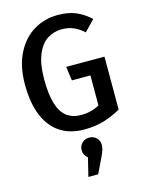

<svg xmlns="http://www.w3.org/2000/svg" viewBox="-147 -809 909 1202"><g transform="rotate(-15 307.5 -207.5)"><path d="M37.9 -354.9Q37.9 -471.8 79.7 -554.6Q121.5 -637.4 191.8 -679.7Q262.1 -722.1 346.7 -722.1Q415.4 -722.1 464.1 -701.8Q512.8 -681.5 557.4 -640.5L490.8 -571.3Q457.9 -601 424.4 -615.1Q390.8 -629.2 349.7 -629.2Q296.9 -629.2 254.9 -601.8Q212.8 -574.4 187.7 -512.8Q162.6 -451.3 162.6 -354.4Q162.6 -256.4 181.3 -195.6Q200 -134.9 237.2 -106.9Q274.4 -79 331.8 -79Q393.8 -79 448.7 -108.7V-303.6H328.7L315.9 -394.4H564.1V-51.3Q508.7 -20 452.1 -3.1Q395.4 13.8 326.2 13.8Q235.4 13.8 170.8 -27.7Q106.2 -69.2 72.1 -151.8Q37.9 -234.4 37.9 -354.9ZM405.1 134.4Q405.1 149.2 400.5 164.9Q395.9 180.5 386.2 201.5L335.4 307.2H271.8L301 188.2Q288.7 177.9 281.5 164.4Q274.4 150.8 274.4 134.4Q274.4 107.2 293.3 88.7Q312.3 70.3 340 70.3Q367.7 70.3 386.4 88.5Q405.1 106.7 405.1 134.4Z"/></g></svg>

Font: Fira Code Fixed Medium
Style: Regular
Weight: 500
Monospace: yes
Designer: Carrois Corporate, Edenspiekermann AG, Nikita Prokopov
Foundry: Carrois Corporate, Edenspiekermann AG, Nikita Prokopov
Version: Version 5.002